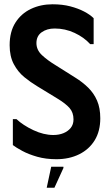

<svg xmlns="http://www.w3.org/2000/svg" viewBox="-20 -731 513 896"><path d="M448 -179Q448 -119 422 -76.5Q396 -34 349.5 -11Q303 12 243 12Q194 12 153.5 0.5Q113 -11 83.5 -27Q54 -43 40 -54V-175H57Q88 -146 136 -123.5Q184 -101 229 -101Q255 -101 276 -109.5Q297 -118 310 -134Q323 -150 323 -174Q323 -206 304.5 -227Q286 -248 248 -271L153 -329Q123 -347 93.5 -371Q64 -395 44.5 -431.5Q25 -468 25 -520Q25 -583 52 -625.5Q79 -668 124.5 -689.5Q170 -711 225 -711Q271 -711 307.5 -701.5Q344 -692 372 -677.5Q400 -663 417 -646V-525H401Q372 -557 328 -577.5Q284 -598 235 -598Q199 -598 174.5 -580.5Q150 -563 150 -530Q150 -498 175.5 -474Q201 -450 239 -427L331 -369Q365 -348 391.5 -322Q418 -296 433 -261.5Q448 -227 448 -179ZM234 145H198L219 47H276V53Z"/></svg>

Font: Phudu Medium
Style: Regular
Weight: 500
Version: Version 1.005;gftools[0.9.23]